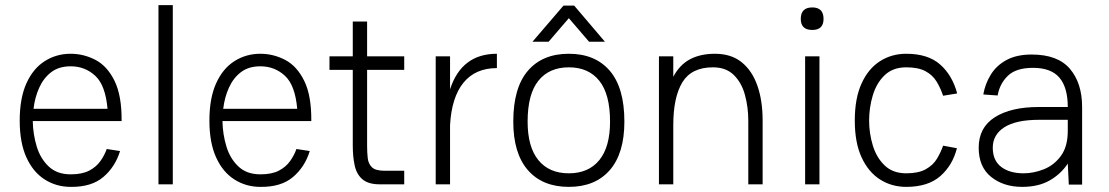

<svg xmlns="http://www.w3.org/2000/svg" viewBox="-20 -720 4333 750"><path d="M397 -138 449 -130Q430 -68 383.5 -28.5Q337 11 256 10Q200 10 154.5 -19Q109 -48 83 -105.5Q57 -163 57 -249Q57 -336 83 -394Q109 -452 154.5 -481Q200 -510 256 -510Q307 -510 353 -486Q399 -462 427.5 -404Q456 -346 455 -247H108Q109 -195 123.5 -147.5Q138 -100 170.5 -69.5Q203 -39 256 -39Q301 -39 328.5 -53.5Q356 -68 372 -90.5Q388 -113 397 -138ZM256 -461Q210 -461 180 -438Q150 -415 133 -377Q116 -339 111 -295H400Q392 -387 352 -424Q312 -461 256 -461Z M599 -700H655V0H599Z M1138 -138 1190 -130Q1171 -68 1124.5 -28.5Q1078 11 997 10Q941 10 895.5 -19Q850 -48 824 -105.5Q798 -163 798 -249Q798 -336 824 -394Q850 -452 895.5 -481Q941 -510 997 -510Q1048 -510 1094 -486Q1140 -462 1168.5 -404Q1197 -346 1196 -247H849Q850 -195 864.5 -147.5Q879 -100 911.5 -69.5Q944 -39 997 -39Q1042 -39 1069.5 -53.5Q1097 -68 1113 -90.5Q1129 -113 1138 -138ZM997 -461Q951 -461 921 -438Q891 -415 874 -377Q857 -339 852 -295H1141Q1133 -387 1093 -424Q1053 -461 997 -461Z M1267 -500H1358V-636H1414V-500H1559V-447H1414V-150Q1414 -124 1416.5 -102Q1419 -80 1433 -66.5Q1447 -53 1482 -53H1559V0H1463Q1419 0 1396 -19.5Q1373 -39 1365.5 -73.5Q1358 -108 1358 -152V-447H1267Z M1682 0V-500H1738V-371Q1783 -510 1921 -510V-454Q1837 -454 1790.5 -397Q1744 -340 1738 -231V0Z M2181 -698H2223L2343 -557H2281L2202 -649L2123 -557H2060ZM1985 -245Q1985 -377 2042 -443.5Q2099 -510 2202 -510Q2305 -510 2362 -443.5Q2419 -377 2419 -245Q2419 -121 2362 -55.5Q2305 10 2202 10Q2099 10 2042 -55.5Q1985 -121 1985 -245ZM2202 -43Q2279 -43 2321 -94.5Q2363 -146 2363 -245Q2363 -352 2321 -404.5Q2279 -457 2202 -457Q2125 -457 2083 -404.5Q2041 -352 2041 -245Q2041 -146 2083 -94.5Q2125 -43 2202 -43Z M2554 0V-500H2610V-420Q2634 -466 2674.5 -488Q2715 -510 2773 -510Q2836 -510 2877 -477Q2918 -444 2938.5 -385.5Q2959 -327 2959 -249V0H2903V-249Q2903 -301 2890 -349Q2877 -397 2846.5 -427Q2816 -457 2765 -457Q2681 -457 2645.5 -398.5Q2610 -340 2610 -231V0Z M3108 -646Q3108 -691 3153 -691Q3197 -691 3197 -646Q3197 -603 3153 -603Q3108 -603 3108 -646ZM3125 -500H3181V0H3125Z M3520 10Q3463 10 3417.5 -19Q3372 -48 3345.5 -105.5Q3319 -163 3319 -249Q3319 -336 3345.5 -394Q3372 -452 3417.5 -481Q3463 -510 3520 -510Q3605 -510 3652.5 -468Q3700 -426 3719 -355L3664 -346Q3654 -376 3638.5 -401.5Q3623 -427 3595 -442Q3567 -457 3520 -457Q3468 -457 3436 -426.5Q3404 -396 3389.5 -348Q3375 -300 3375 -249Q3375 -199 3389.5 -151.5Q3404 -104 3436 -73.5Q3468 -43 3520 -43Q3568 -43 3596.5 -59Q3625 -75 3640 -100Q3655 -125 3664 -151L3718 -141Q3701 -74 3653 -32Q3605 10 3520 10Z M3973 10Q3900 10 3851.5 -29Q3803 -68 3803 -143Q3803 -222 3866 -262Q3929 -302 4037 -302H4151Q4151 -378 4118.5 -416.5Q4086 -455 4015 -455Q3949 -455 3917 -424Q3885 -393 3877 -347L3821 -351Q3828 -392 3850 -428Q3872 -464 3911.5 -485.5Q3951 -507 4010 -507Q4112 -507 4159.5 -451Q4207 -395 4207 -302V1H4155L4151 -81Q4124 -40 4080 -15Q4036 10 3973 10ZM3978 -43Q4018 -43 4058 -59Q4098 -75 4124.5 -111.5Q4151 -148 4151 -209V-252H4039Q3949 -252 3903.5 -223Q3858 -194 3858 -143Q3858 -93 3891 -68Q3924 -43 3978 -43Z"/></svg>

Font: Haskoy Light
Style: Regular
Weight: 300
Designer: Ertekin Erdin
Foundry: Ertekin Erdin
Version: Version 2.000; ttfautohint (v1.8.4.7-5d5b)